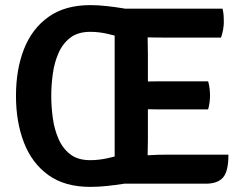

<svg xmlns="http://www.w3.org/2000/svg" viewBox="-20 -717 947 751"><path d="M513.5 -6Q491.5 -2.5 461.2 2.2Q431 7 397.8 10.5Q364.5 14 333 14Q233.5 14 169.2 -32.2Q105 -78.5 73.8 -159Q42.5 -239.5 42.5 -342Q42.5 -446 74.2 -526Q106 -606 170.5 -651.5Q235 -697 333 -697Q364 -697 397.5 -693.2Q431 -689.5 461.2 -684.5Q491.5 -679.5 513.5 -675.5V-547.5Q493 -557 463.2 -567.2Q433.5 -577.5 399.5 -585Q365.5 -592.5 333 -592.5Q285 -592.5 255 -569.5Q225 -546.5 208.8 -509.2Q192.5 -472 186.5 -428.2Q180.5 -384.5 180.5 -342Q180.5 -299.5 186.5 -255.5Q192.5 -211.5 208.8 -174Q225 -136.5 254.8 -113.5Q284.5 -90.5 332.5 -90.5Q365 -90.5 399.2 -97.8Q433.5 -105 463.2 -115.2Q493 -125.5 513.5 -135ZM428.5 -683H557.5V-573Q557.5 -552 558 -537Q558.5 -522 558.5 -501.5V-172Q558.5 -155.5 558 -141.5Q557.5 -127.5 557.5 -110V1.5H428.5ZM794 -399Q798 -386.5 799.8 -370.8Q801.5 -355 801.5 -344Q801.5 -332.5 799.8 -317.2Q798 -302 794 -289H624Q612 -289 591.8 -289.2Q571.5 -289.5 550 -289.8Q528.5 -290 512.5 -290.5V-397.5Q528.5 -398 550 -398.2Q571.5 -398.5 591.8 -398.8Q612 -399 624 -399ZM850.5 -683Q854 -668 854.8 -654.8Q855.5 -641.5 855.5 -630Q855.5 -618.5 852.8 -602Q850 -585.5 844.5 -570H624Q612 -570 591.8 -570.2Q571.5 -570.5 550.2 -571Q529 -571.5 513.5 -572V-683ZM873.5 -112Q873.5 -46.5 852.2 -22.5Q831 1.5 785 1.5H513.5V-107Q542 -108.5 568.2 -110.2Q594.5 -112 628.5 -112Z"/></svg>

Font: Signika SemiBold
Style: Regular
Weight: 600
Designer: Anna Giedry
Foundry: Anna Giedry
Version: Version 2.001